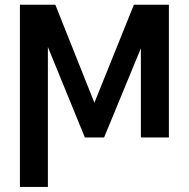

<svg xmlns="http://www.w3.org/2000/svg" viewBox="-20 -565 775 789"><path d="M61.8 203.1V-545.5H207.4L367.9 -142.8L530.2 -545.5H674V0H558.9V-366.5L407.7 0H328.8L176.8 -371.8V203.1Z"/></svg>

Font: Inter P Medium
Style: Regular
Weight: 500
Designer: Rasmus Andersson
Foundry: rsms
Version: Version 3.018;git-588b23468